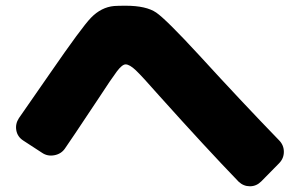

<svg xmlns="http://www.w3.org/2000/svg" viewBox="-20 -680 1040 671"><path d="M677 -486Q826 -323 955 -190Q972 -173 972 -149.5Q972 -126 955 -109L893 -46Q876 -29 853.5 -29Q831 -29 814 -45Q701 -162 535 -347Q477 -413 455 -434Q433 -455 419 -455Q407 -455 388.5 -430.5Q370 -406 325 -337Q220 -179 207 -161Q194 -142 170 -137.5Q146 -133 127 -146L61 -189Q41 -202 37 -224.5Q33 -247 46 -267L155 -424Q266 -585 298 -618Q334 -655 379 -659Q393 -660 419 -660Q491 -660 526 -636Q561 -612 677 -486Z"/></svg>

Font: Rounded Mplus 1c Black
Style: Regular
Weight: 900
Version: Version 1.059.20150529